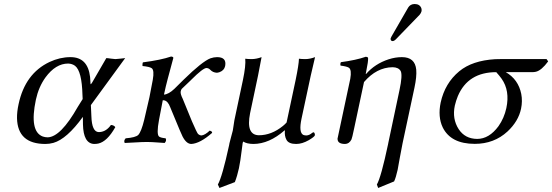

<svg xmlns="http://www.w3.org/2000/svg" viewBox="-20 -701 2727 948"><path d="M428.7 -182.1 431.2 -127Q433.6 -49.8 467.3 -48.8Q498 -48.8 520.5 -74.7Q524.4 -79.6 527.8 -84Q542.5 -83 549.3 -73.2Q509.3 -2 465.3 7.8Q455.6 9.8 444.8 9.8Q391.6 7.8 389.6 -86.9L389.2 -124Q310.1 -14.6 243.7 4.4Q224.1 9.8 204.1 9.8Q66.9 9.8 64 -117.2Q63.5 -149.4 71.8 -187Q104 -337.9 224.6 -395Q275.9 -418.9 328.1 -418.9Q413.6 -418.9 424.8 -320.8Q426.3 -306.2 426.8 -290Q426.8 -280.3 432.1 -289.6Q433.1 -291 434.1 -292L504.9 -414.1Q511.7 -414.1 527.3 -411.6Q543 -409.2 549.8 -409.2Q557.1 -409.2 575.7 -411.6Q592.3 -414.1 598.1 -414.1ZM388.2 -211.9 387.2 -231.9Q384.3 -349.6 350.6 -376Q335.9 -386.7 316.4 -387.2Q254.9 -387.2 204.6 -318.8Q170.9 -272 157.2 -209Q124 -51.8 191.4 -26.9Q203.1 -22.9 215.8 -22.9Q279.8 -24.9 363.8 -172.9Z M765.1 -108.9Q752 -38.6 765.1 -26.9Q773.4 -20.5 797.9 -18.1Q803.7 -6.3 793 4.9Q784.2 4.4 764.6 2.9Q727.1 0 706.1 0Q682.6 0 645 2.4Q613.8 4.4 595.7 4.9Q589.8 -6.8 600.6 -18.1Q649.4 -22 662.6 -34.7Q677.7 -50.8 691.9 -108.9Q708 -175.3 717.8 -220.7Q723.6 -248.5 734.4 -307.1Q742.7 -354.5 729 -364.3Q718.3 -371.6 683.6 -375Q682.6 -387.2 685.5 -393.1Q775.4 -404.8 824.7 -421.9Q835.9 -420.9 835.9 -415Q835.4 -413.6 808.1 -311.5Q798.3 -274.9 789.6 -233.9Q812.5 -235.4 840.8 -262.2L886.2 -307.1Q978.5 -397.5 1019 -413.1Q1036.1 -418.9 1051.8 -418.9Q1099.6 -418.9 1091.8 -376Q1091.3 -374.5 1091.3 -374Q1086.9 -353.5 1064 -344.7Q1056.6 -342.3 1050.8 -341.8Q1031.2 -342.8 1018.6 -356Q1010.7 -364.7 999.5 -365.2Q982.4 -365.2 925.3 -308.1Q922.4 -305.2 920.4 -303.2L877.4 -262.2Q873.5 -257.3 872.1 -249Q870.1 -237.3 882.3 -212.9L927.7 -102.1Q951.7 -46.9 957.5 -40Q965.3 -32.7 974.6 -32.2Q991.7 -33.7 1015.6 -56.2Q1025.4 -53.2 1026.9 -48.3Q1027.3 -46.4 1027.3 -44.9Q967.8 7.3 924.8 9.8Q900.4 9.8 881.3 -27.3Q874.5 -41 866.7 -60.1L820.3 -171.9Q809.1 -202.1 790.5 -205.6Q786.6 -206.1 783.7 -206.1Q778.3 -178.2 765.1 -108.9Z M1384.8 -57.1Q1309.1 9.3 1231.4 9.8Q1197.8 9.3 1181.2 -2Q1181.2 -2 1180.2 -0.5Q1178.7 3.4 1178.2 4.9Q1176.8 11.7 1173.8 38.6Q1166.5 98.1 1159.7 129.9Q1151.4 168 1139.6 198.2L1063.5 227.1L1055.7 210Q1077.1 172.9 1111.3 15.6Q1112.3 10.7 1112.8 6.8Q1115.7 -6.8 1122.1 -28.8Q1127.4 -47.4 1129.4 -56.2Q1130.4 -60.5 1132.3 -74.7Q1135.3 -97.2 1137.2 -106.9L1179.7 -307.1Q1194.3 -377 1190.9 -411.1Q1203.1 -409.2 1223.6 -409.2Q1247.1 -409.7 1271.5 -418.9Q1271.5 -418 1253.9 -327.1L1214.8 -142.1Q1193.4 -34.2 1258.3 -33.2Q1320.3 -33.2 1377 -79.1Q1387.7 -87.9 1395 -96.2L1439.9 -307.1Q1455.1 -380.4 1456.1 -411.1Q1468.3 -409.2 1489.3 -409.2Q1510.7 -409.7 1535.6 -418.9Q1535.6 -418 1514.2 -327.1L1468.8 -115.2Q1454.1 -45.9 1478 -34.7Q1484.9 -32.2 1492.2 -32.2Q1506.8 -32.2 1522 -45.4Q1525.4 -47.9 1526.9 -47.9Q1533.2 -47.9 1534.7 -37.1Q1534.7 -34.7 1534.7 -33.2Q1533.2 -25.9 1504.4 -8.8Q1471.7 9.8 1442.4 9.8Q1405.8 9.8 1394.8 -10Q1383.8 -29.8 1386.7 -57.1Z M2026.9 -681.2Q2052.7 -681.2 2060.5 -660.2Q2062.5 -652.8 2061.5 -646Q2058.6 -635.7 2051.8 -627.9L1933.6 -505.9Q1925.8 -498.5 1919.9 -498Q1909.2 -498 1908.7 -507.8Q1908.7 -509.8 1908.7 -511.2Q1910.2 -515.6 1913.1 -521L1995.6 -664.1Q2005.9 -680.7 2026.9 -681.2ZM1787.6 -335.9Q1831.5 -386.2 1898.9 -408.2Q1932.1 -418.9 1964.4 -418.9Q2029.3 -418.9 2035.2 -356.9Q2038.1 -322.8 2026.4 -268.1L1967.8 5.9Q1962.4 32.2 1953.6 80.6Q1946.8 120.1 1943.4 137.2Q1934.6 176.8 1925.8 194.8L1847.2 227.1L1840.8 210Q1861.3 175.3 1896.5 9.3Q1897 7.3 1897 5.9L1952.6 -256.8Q1968.3 -329.6 1958.5 -350.1Q1947.8 -368.7 1918.5 -369.1Q1839.4 -368.2 1777.3 -295.9L1729 -68.8Q1718.3 -17.6 1715.3 -12.2Q1704.1 9.3 1684.1 9.8Q1649.9 9.8 1647 -11.2Q1646.5 -14.2 1646.5 -16.1Q1646.5 -18.1 1657.7 -68.8L1709.5 -312Q1717.3 -356.4 1702.6 -366.7Q1691.4 -373.5 1661.6 -377Q1658.7 -385.3 1663.1 -394Q1737.3 -403.8 1786.6 -420.9Q1795.9 -419.9 1797.4 -415Q1798.8 -398.9 1788.1 -348.1Q1787.6 -345.2 1786.6 -340.8V-339.8L1786.1 -338.9V-337.9V-336.9L1785.6 -335.9Q1786.6 -335.9 1787.6 -335.9Z M2607.4 -344.7H2477.5Q2539.1 -309.1 2553.7 -237.3Q2560.5 -201.7 2552.7 -164.1Q2539.6 -102.1 2485.8 -51.8Q2419.4 9.3 2324.2 9.3Q2206.1 9.3 2166 -71.8Q2141.1 -124 2155.8 -194.8Q2176.8 -290.5 2247.6 -349.1Q2311.5 -401.9 2424.3 -408.7Q2437 -409.2 2448.7 -409.2H2678.7L2686.5 -397.9Q2653.8 -353.5 2626 -346.7Q2616.7 -344.7 2607.4 -344.7ZM2335.9 -15.1Q2395 -15.1 2441.4 -78.1Q2469.2 -117.7 2480 -167Q2498.5 -253.4 2456.5 -312.5Q2445.8 -327.6 2430.2 -344.7Q2291 -344.7 2240.7 -226.6Q2231.4 -204.1 2225.6 -179.2Q2211.9 -114.3 2244.6 -63.5Q2275.9 -15.6 2335.9 -15.1Z"/></svg>

Font: Linux Libertine Display Slanted O
Style: Slanted
Weight: 400
Designer: Philipp H. Poll
Foundry: Philipp H. Poll
Version: Version 5.0.9